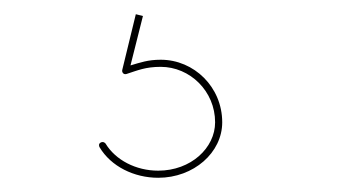

<svg xmlns="http://www.w3.org/2000/svg" viewBox="-20 -30 490 270"><path d="M181 -7.5 171 -10 152 68C152 68.5 151.5 69.5 152 71C152.5 73 154.5 75 158 74C173.5 69 184.5 64 206 64C247 64 282.5 98 282.5 142C282.5 178 248.5 210 202.5 210C171 210 142.5 195 128.5 172C128 171 125 168.5 121.5 170.5C118 172.5 119.5 176 120 177C136 204 168.5 220 202.5 220C252.5 220 292.5 184.5 292.5 142C292.5 92.5 253 54 206 54C188 54 177 58 163.5 62Z"/></svg>

Font: ZnikomitNo24
Style: Regular
Weight: 500
Designer: gluk
Foundry: gluk
Version: Version 0.55